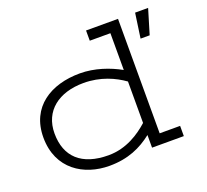

<svg xmlns="http://www.w3.org/2000/svg" viewBox="-118 -815 1047 971"><g transform="rotate(-20 405.5 -329.0)"><path d="M718 -55H608V-671H436V-616H547V-418C488 -451 411 -478 332 -478C175 -478 48 -400 48 -236C48 -65 178 13 314 13C415 13 486 -20 547 -68V0H718ZM328 -39C184 -39 108 -110 108 -236C108 -357 199 -426 333 -426C424 -426 497 -392 547 -356V-133C499 -90 425 -39 328 -39ZM770 -671H700L681 -538H730Z"/></g></svg>

Font: Stint Ultra Expanded
Style: Regular
Weight: 400
Width: 7
Designer: Astigmatic (AOETI)
Foundry: Astigmatic (AOETI)
Version: Version 1.000